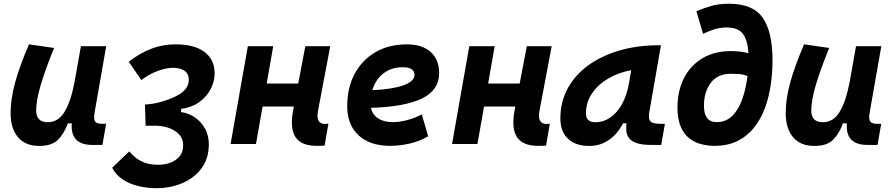

<svg xmlns="http://www.w3.org/2000/svg" viewBox="-20 -762 4728 1016"><path d="M187 10.3Q114.7 10.3 75.4 -35.6Q36.1 -81.5 36.1 -164.6Q36.1 -235.8 59.1 -321.8Q82 -407.7 133.3 -527.3L266.1 -508.3Q216.8 -386.2 194.1 -307.6Q171.4 -229 171.4 -176.8Q171.4 -115.2 233.4 -115.2Q287.6 -115.2 321 -169.4Q354.5 -223.6 374 -325.7V-325.2L408.2 -517.6H542L480.5 -166.5Q474.6 -132.3 482.9 -119.6Q491.2 -106.9 518.1 -106.9H541.5L522 4.9H468.8Q351.1 4.9 359.9 -109.4H339.4Q318.4 -53.2 285.9 -21.5Q253.4 10.3 187 10.3Z M809.6 233.9Q759.8 233.9 713.1 222.9Q666.5 211.9 629.9 188Q593.3 164.1 573.7 125.5L664.1 39.1Q673.8 50.8 692.1 67.6Q710.4 84.5 741.2 97.2Q772 109.9 819.3 109.9Q851.1 109.9 880.9 99.1Q910.6 88.4 929.9 65.7Q949.2 43 949.2 6.3Q949.2 -39.6 908.7 -67.1Q868.2 -94.7 807.1 -96.7Q801.3 -96.7 794.2 -96.7Q787.1 -96.7 777.3 -96.7Q772 -96.7 765.1 -96.7Q758.3 -96.7 750.5 -96.7L747.1 -208.5Q778.8 -211.4 796.6 -214.6Q814.5 -217.8 839.4 -225.1Q913.1 -247.1 946.3 -275.4Q979.5 -303.7 979 -339.4Q978.5 -374 954.6 -388.7Q930.7 -403.3 894 -403.3Q863.8 -403.3 819.1 -388.2Q774.4 -373 728 -338.4L661.1 -435.5Q721.2 -481.4 781 -504.4Q840.8 -527.3 909.2 -527.3Q1008.3 -527.3 1062 -487.1Q1115.7 -446.8 1115.7 -374.5Q1115.7 -330.6 1094.2 -289.8Q1072.8 -249 1033.2 -220.9Q993.7 -192.9 939 -186L937.5 -168.9Q976.1 -164.1 1010.3 -141.4Q1044.4 -118.7 1065.4 -80.3Q1086.4 -42 1085 9.3Q1083.5 65.4 1059.8 107.7Q1036.1 149.9 996.6 178Q957 206.1 908.7 220Q860.4 233.9 809.6 233.9Z M1200.2 0 1291.5 -517.6H1425.8L1391.1 -319.8H1558.1L1595.7 -517.6H1727.5L1663.1 -176.8Q1649.4 -106 1700.2 -106Q1708.5 -106 1717.8 -107.4L1697.8 8.3Q1679.7 9.8 1655.8 9.8Q1574.7 9.8 1543.9 -36.1Q1513.2 -82 1531.2 -178.2L1535.2 -198.2H1369.6L1334.5 0Z M2059.6 -115.7Q2094.7 -115.7 2134.8 -126.5Q2174.8 -137.2 2211.9 -156.7L2245.6 -41Q2199.2 -13.7 2146.5 -2Q2093.8 9.8 2045.4 9.8Q1938 9.8 1877.7 -45.7Q1817.4 -101.1 1817.4 -199.7Q1817.4 -298.3 1856.9 -371.8Q1896.5 -445.3 1967.5 -486.3Q2038.6 -527.3 2133.3 -527.3Q2213.4 -527.3 2258.5 -487.3Q2303.7 -447.3 2303.7 -376Q2303.7 -284.2 2211.7 -240.2Q2119.6 -196.3 1942.9 -191.4Q1950.7 -155.3 1981 -135.5Q2011.2 -115.7 2059.6 -115.7ZM1950.2 -284.7Q2056.2 -289.6 2114.7 -310.5Q2173.3 -331.5 2173.3 -365.7Q2173.3 -406.2 2109.9 -406.2Q2050.8 -406.2 2008.8 -373.5Q1966.8 -340.8 1950.2 -284.7Z M2372.1 0 2463.4 -517.6H2597.7L2563 -319.8H2730L2767.6 -517.6H2899.4L2835 -176.8Q2821.3 -106 2872.1 -106Q2880.4 -106 2889.6 -107.4L2869.6 8.3Q2851.6 9.8 2827.6 9.8Q2746.6 9.8 2715.8 -36.1Q2685.1 -82 2703.1 -178.2L2707 -198.2H2541.5L2506.3 0Z M3098.6 10.3Q3025.4 10.3 2985.4 -27.8Q2945.3 -65.9 2945.3 -135.3Q2945.3 -223.1 2984.4 -294.7Q3023.4 -366.2 3094 -417Q3164.6 -467.8 3259.3 -495.1Q3354 -522.5 3465.3 -522.5H3477.5L3415.5 -166.5Q3409.7 -132.3 3422.4 -119.6Q3435.1 -106.9 3475.1 -106.9H3498.5L3479 4.9H3425.8Q3376 4.9 3348.1 -5.1Q3320.3 -15.1 3308.3 -31.7Q3296.4 -48.3 3294.4 -68.6Q3292.5 -88.9 3294.9 -109.4H3276.9Q3247.1 -51.8 3201.2 -20.8Q3155.3 10.3 3098.6 10.3ZM3130.4 -115.2Q3194.3 -115.2 3242.9 -170.2Q3291.5 -225.1 3309.1 -325.7L3320.3 -390.6Q3251 -377.9 3196.8 -345.5Q3142.6 -313 3111.6 -265.9Q3080.6 -218.8 3080.6 -162.1Q3080.6 -115.2 3130.4 -115.2Z M3760.3 9.8Q3725.6 9.8 3690.9 1Q3656.2 -7.8 3627.7 -30Q3599.1 -52.2 3582 -92.3Q3564.9 -132.3 3564.9 -194.8Q3565.4 -282.7 3599.9 -349.6Q3634.3 -416.5 3697.8 -454.1Q3761.2 -491.7 3848.6 -491.7Q3897.5 -491.7 3940.4 -480.5Q3937 -545.9 3912.4 -581.3Q3887.7 -616.7 3825.2 -616.7Q3792.5 -616.7 3761.5 -607.2Q3730.5 -597.7 3700.2 -583L3665 -702.6Q3702.6 -718.8 3743.2 -730.5Q3783.7 -742.2 3837.9 -742.2Q3963.9 -742.2 4015.9 -668.2Q4067.9 -594.2 4067.9 -442.4Q4067.9 -378.4 4058.6 -313.7Q4049.3 -249 4028.1 -191.2Q4006.8 -133.3 3971.2 -87.9Q3935.5 -42.5 3883.5 -16.4Q3831.5 9.8 3760.3 9.8ZM3935.5 -358.9Q3913.1 -368.7 3891.4 -370.1Q3869.6 -371.6 3849.6 -371.6Q3847.7 -371.6 3846.7 -371.6Q3777.3 -371.6 3741.2 -323.5Q3705.1 -275.4 3705.1 -203.1Q3705.1 -115.7 3772 -115.7Q3821.8 -115.7 3855.5 -149.4Q3889.2 -183.1 3908.4 -238.8Q3927.7 -294.4 3935.5 -358.9Z M4288.6 10.3Q4216.3 10.3 4177 -35.6Q4137.7 -81.5 4137.7 -164.6Q4137.7 -235.8 4160.6 -321.8Q4183.6 -407.7 4234.9 -527.3L4367.7 -508.3Q4318.4 -386.2 4295.7 -307.6Q4272.9 -229 4272.9 -176.8Q4272.9 -115.2 4335 -115.2Q4389.2 -115.2 4422.6 -169.4Q4456.1 -223.6 4475.6 -325.7V-325.2L4509.8 -517.6H4643.6L4582 -166.5Q4576.2 -132.3 4584.5 -119.6Q4592.8 -106.9 4619.6 -106.9H4643.1L4623.5 4.9H4570.3Q4452.6 4.9 4461.4 -109.4H4440.9Q4419.9 -53.2 4387.5 -21.5Q4355 10.3 4288.6 10.3Z"/></svg>

Font: Cascadia Code PL
Style: Bold Italic
Weight: 700
Italic angle: -10°
Monospace: yes
Designer: Aaron Bell
Foundry: Saja Typeworks
Version: Version 2404.023; ttfautohint (v1.8.4)